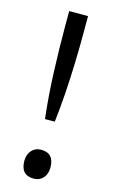

<svg xmlns="http://www.w3.org/2000/svg" viewBox="-112 -744 467 797"><g transform="rotate(15 121.0 -345.0)"><path d="M101 -241Q90 -335 86 -438.5Q82 -542 82 -630V-700H163V-630Q163 -568 161 -500Q159 -432 154.5 -365.5Q150 -299 143 -241ZM119 10Q63 10 63 -52Q63 -79 78.5 -96.5Q94 -114 119 -114Q175 -114 175 -52Q175 -24 159.5 -7Q144 10 119 10Z"/></g></svg>

Font: Lexend Light
Style: Regular
Weight: 300
Designer: Bonnie Shaver-Troup, Thomas Jockin
Foundry: Lexend
Version: Version 1.007; ttfautohint (v1.8.3)